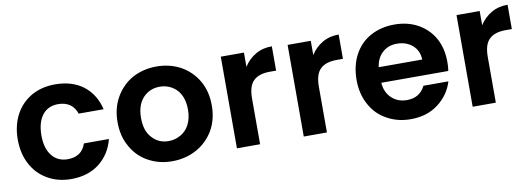

<svg xmlns="http://www.w3.org/2000/svg" viewBox="-50 -848 3168 1143"><g transform="rotate(-10 1534.5 -277.0)"><path d="M33 -277C33 -277 33 -277 33 -277C33 -220 45 -170 68 -127C91 -84 124 -50 165 -27C206 -3 254 9 307 9C307 9 307 9 307 9C375 9 432 -9 477 -44C522 -79 553 -127 568 -187C568 -187 417 -187 417 -187C417 -187 417 -187 417 -187C400 -136 363 -111 306 -111C306 -111 306 -111 306 -111C266 -111 234 -126 211 -155C188 -184 176 -224 176 -277C176 -277 176 -277 176 -277C176 -330 188 -372 211 -401C234 -430 266 -444 306 -444C306 -444 306 -444 306 -444C334 -444 358 -437 377 -424C396 -410 409 -391 417 -367C417 -367 568 -367 568 -367C568 -367 568 -367 568 -367C553 -429 523 -477 478 -512C433 -546 376 -563 307 -563C307 -563 307 -563 307 -563C254 -563 206 -551 165 -528C124 -504 91 -471 68 -428C45 -385 33 -334 33 -277Z M917 9C917 9 917 9 917 9C971 9 1020 -3 1064 -27C1107 -50 1142 -84 1168 -127C1193 -170 1206 -220 1206 -277C1206 -277 1206 -277 1206 -277C1206 -334 1194 -384 1169 -427C1144 -470 1109 -504 1066 -528C1023 -551 974 -563 921 -563C921 -563 921 -563 921 -563C868 -563 819 -551 776 -528C733 -504 699 -470 674 -427C649 -384 636 -334 636 -277C636 -277 636 -277 636 -277C636 -220 648 -170 673 -127C697 -84 730 -50 773 -27C816 -3 864 9 917 9ZM917 -113C917 -113 917 -113 917 -113C877 -113 844 -127 818 -156C791 -184 778 -224 778 -277C778 -277 778 -277 778 -277C778 -330 792 -370 819 -399C846 -427 879 -441 919 -441C919 -441 919 -441 919 -441C959 -441 993 -427 1021 -399C1048 -370 1062 -330 1062 -277C1062 -277 1062 -277 1062 -277C1062 -242 1055 -212 1042 -187C1029 -162 1011 -144 989 -132C966 -119 942 -113 917 -113Z M1449 -468C1449 -468 1449 -554 1449 -554C1449 -554 1309 -554 1309 -554C1309 -554 1309 0 1309 0C1309 0 1449 0 1449 0C1449 0 1449 -276 1449 -276C1449 -276 1449 -276 1449 -276C1449 -327 1460 -363 1483 -384C1505 -405 1538 -415 1582 -415C1582 -415 1619 -415 1619 -415C1619 -415 1619 -562 1619 -562C1619 -562 1619 -562 1619 -562C1582 -562 1549 -554 1520 -537C1491 -520 1467 -497 1449 -468Z M1853 -468C1853 -468 1853 -554 1853 -554C1853 -554 1713 -554 1713 -554C1713 -554 1713 0 1713 0C1713 0 1853 0 1853 0C1853 0 1853 -276 1853 -276C1853 -276 1853 -276 1853 -276C1853 -327 1864 -363 1887 -384C1909 -405 1942 -415 1986 -415C1986 -415 2023 -415 2023 -415C2023 -415 2023 -562 2023 -562C2023 -562 2023 -562 2023 -562C1986 -562 1953 -554 1924 -537C1895 -520 1871 -497 1853 -468Z M2632 -289C2632 -289 2632 -289 2632 -289C2632 -343 2621 -391 2598 -433C2575 -474 2542 -506 2501 -529C2459 -552 2412 -563 2359 -563C2359 -563 2359 -563 2359 -563C2304 -563 2256 -551 2214 -528C2172 -505 2139 -471 2116 -428C2093 -385 2081 -334 2081 -277C2081 -277 2081 -277 2081 -277C2081 -220 2093 -170 2117 -127C2140 -84 2173 -50 2216 -27C2258 -3 2306 9 2359 9C2359 9 2359 9 2359 9C2425 9 2481 -8 2526 -43C2571 -77 2602 -121 2618 -174C2618 -174 2467 -174 2467 -174C2467 -174 2467 -174 2467 -174C2445 -129 2408 -107 2356 -107C2356 -107 2356 -107 2356 -107C2320 -107 2290 -118 2265 -141C2240 -164 2226 -195 2223 -235C2223 -235 2628 -235 2628 -235C2628 -235 2628 -235 2628 -235C2631 -251 2632 -269 2632 -289ZM2224 -329C2224 -329 2224 -329 2224 -329C2229 -366 2244 -396 2268 -417C2291 -438 2320 -448 2355 -448C2355 -448 2355 -448 2355 -448C2392 -448 2423 -437 2448 -416C2473 -394 2486 -365 2487 -329C2487 -329 2224 -329 2224 -329Z M2874 -468C2874 -468 2874 -554 2874 -554C2874 -554 2734 -554 2734 -554C2734 -554 2734 0 2734 0C2734 0 2874 0 2874 0C2874 0 2874 -276 2874 -276C2874 -276 2874 -276 2874 -276C2874 -327 2885 -363 2908 -384C2930 -405 2963 -415 3007 -415C3007 -415 3044 -415 3044 -415C3044 -415 3044 -562 3044 -562C3044 -562 3044 -562 3044 -562C3007 -562 2974 -554 2945 -537C2916 -520 2892 -497 2874 -468Z"/></g></svg>

Font: Girnar Poppins
Style: SemiBold
Weight: 500
Designer: Ninad Kale (Devanagari), Jonny Pinhorn (Latin)
Foundry: Indian Type Foundry
Version: ""